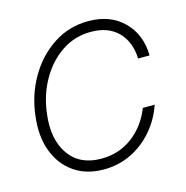

<svg xmlns="http://www.w3.org/2000/svg" viewBox="-85 -606 676 696"><g transform="rotate(-15 253.0 -258.0)"><path d="M222.2 9.3Q156.7 9.3 110.8 -22.7Q64.9 -54.7 43.9 -110.8Q22.9 -167 31.7 -239.7Q40 -317.9 77.4 -382.6Q114.7 -447.3 173.6 -486.1Q232.4 -524.9 305.2 -524.9Q387.7 -524.9 437.5 -475.3Q487.3 -425.8 488.3 -347.2H445.3Q442.9 -410.2 406.2 -447.5Q369.6 -484.9 304.2 -484.9Q243.2 -484.9 194.1 -451.7Q145 -418.5 113.5 -362.5Q82 -306.6 74.2 -238.3Q62.5 -145.5 102.5 -88.1Q142.6 -30.8 223.1 -30.8Q289.1 -30.8 339.6 -68.1Q390.1 -105.5 415.5 -169.9H460Q441.9 -117.2 406.7 -76.7Q371.6 -36.1 324.2 -13.4Q276.9 9.3 222.2 9.3Z"/></g></svg>

Font: Inter Display ExtraLight
Style: Italic
Weight: 200
Italic angle: -9.39999°
Designer: Rasmus Andersson
Foundry: rsms
Version: Version 4.000;git-a52131595